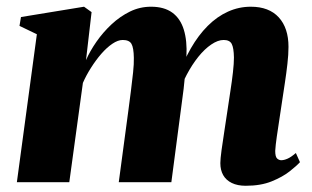

<svg xmlns="http://www.w3.org/2000/svg" viewBox="-20 -556 952 586"><path d="M259.5 -519 242.5 -372.5Q254.5 -400 274.5 -428.8Q294.5 -457.5 320.5 -481.8Q346.5 -506 376.8 -520.8Q407 -535.5 441 -535.5Q481 -535.5 505.8 -517.5Q530.5 -499.5 541 -465.5Q551.5 -431.5 549 -384Q548.5 -376 547.5 -365.5Q546.5 -355 545 -344Q543.5 -333 542 -324.5L523.5 -318.5Q539.5 -368.5 562.5 -408.5Q585.5 -448.5 614 -477Q642.5 -505.5 675.8 -520.5Q709 -535.5 745.5 -535.5Q801 -535.5 830.8 -503Q860.5 -470.5 860.5 -413Q860.5 -389.5 857.2 -361Q854 -332.5 849.5 -303.2Q845 -274 841 -247Q837.5 -222.5 833 -193.8Q828.5 -165 824.8 -139Q821 -113 820 -95.5Q820 -77.5 825.8 -72.2Q831.5 -67 838.5 -67Q847 -67 857.8 -71.8Q868.5 -76.5 883 -89L895.5 -61Q885.5 -50 864 -33Q842.5 -16 809.2 -2.5Q776 11 730 11Q705 11 687.5 2.5Q670 -6 661.2 -21.5Q652.5 -37 652.5 -58Q652.5 -70.5 656.2 -98Q660 -125.5 665 -157.5Q670 -189.5 674 -217Q678.5 -247.5 683.2 -278.2Q688 -309 691 -335.8Q694 -362.5 694 -380.5Q693.5 -410 687.2 -422Q681 -434 662.5 -434Q645 -434 624.8 -420.2Q604.5 -406.5 585.2 -382.5Q566 -358.5 549.8 -327.8Q533.5 -297 523.5 -262.5L547 -356.5Q545.5 -336.5 544 -319.5Q542.5 -302.5 540.5 -285.2Q538.5 -268 535.5 -247L503 0H342.5L371.5 -216.5Q375.5 -247.5 379.5 -278Q383.5 -308.5 386.2 -335Q389 -361.5 388.5 -379.5Q388 -410.5 381.2 -422.2Q374.5 -434 354.5 -434Q340 -434 323 -422.5Q306 -411 289.2 -391.8Q272.5 -372.5 257.8 -349.2Q243 -326 233 -303L191.5 0H31.5L92.5 -451.5L39.5 -477L44 -504L236.5 -535.5Z"/></svg>

Font: Merriweather 96pt Black
Style: Italic
Weight: 900
Italic angle: -7.8°
Version: Version 2.101